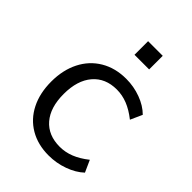

<svg xmlns="http://www.w3.org/2000/svg" viewBox="-211 -813 918 918"><g transform="rotate(45 247.5 -354.5)"><path d="M48 -252Q48 -330 78 -389.5Q108 -449 163.5 -482Q219 -515 293 -515Q344 -515 391.5 -497.5Q439 -480 470 -449L443 -389Q405 -419 369.5 -433Q334 -447 297 -447Q220 -447 176 -395.5Q132 -344 132 -252Q132 -161 175.5 -110.5Q219 -60 297 -60Q334 -60 369.5 -74Q405 -88 443 -118L470 -58Q438 -28 389.5 -10.5Q341 7 289 7Q216 7 161.5 -25Q107 -57 77.5 -115.5Q48 -174 48 -252ZM239 -716H338V-624H239Z"/></g></svg>

Font: Muli-Regular
Style: Regular
Weight: 400
Version: Version 2.000